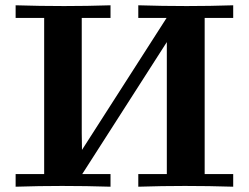

<svg xmlns="http://www.w3.org/2000/svg" viewBox="-20 -706 941 726"><path d="M39.1 0V-47.9H147V-638.2H39.1V-686Q129.9 -683.1 222.2 -683.1Q310.1 -683.1 397.9 -686V-638.2H289.1V-203.1L290 -139.2L609.9 -638.2H502.9V-686Q593.8 -683.1 686 -683.1Q773.9 -683.1 861.8 -686V-638.2H753.9V-47.9H861.8V0Q770 -2.9 679.2 -2.9Q592.3 -2.9 502.9 0V-47.9H610.8V-546.9L291 -47.9H397.9V0Q306.2 -2.9 214.8 -2.9Q127.9 -2.9 39.1 0Z"/></svg>

Font: CMU Serif
Style: Bold
Weight: 700
Version: Version 0.7.0